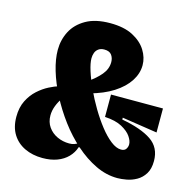

<svg xmlns="http://www.w3.org/2000/svg" viewBox="-102 -778 901 896"><g transform="rotate(15 348.5 -330.0)"><path d="M541 15Q487 15 435 -10Q383 -35 335.5 -77Q288 -119 248.5 -172Q209 -225 179.5 -282Q150 -339 134 -393Q118 -447 118 -491Q118 -540 139.5 -581.5Q161 -623 206.5 -649Q252 -675 323 -675Q390 -675 433 -652.5Q476 -630 497.5 -595.5Q519 -561 519 -524Q519 -484 495 -447Q471 -410 425 -380.5Q379 -351 312 -333L291 -387Q327 -411 350.5 -439Q374 -467 374 -500Q374 -520 363.5 -534.5Q353 -549 328 -549Q311 -549 300 -541Q289 -533 284.5 -520.5Q280 -508 280 -494Q280 -471 291.5 -434.5Q303 -398 322.5 -355.5Q342 -313 367 -271Q392 -229 419 -194.5Q446 -160 473 -139Q500 -118 523 -118Q540 -118 547 -128.5Q554 -139 554 -151Q554 -168 540 -188.5Q526 -209 495 -226Q464 -243 412 -246V-354H663V-238L493 -264V-255Q587 -238 636.5 -204.5Q686 -171 686 -106Q686 -68 671 -44Q656 -20 633 -7Q610 6 585 10.5Q560 15 541 15ZM179 15Q131 15 93 -3Q55 -21 33.5 -55.5Q12 -90 12 -140Q12 -185 28.5 -218Q45 -251 70 -273.5Q95 -296 121.5 -309.5Q148 -323 168 -329L196 -276Q182 -257 173 -233.5Q164 -210 164 -187Q164 -155 180.5 -131.5Q197 -108 224 -95.5Q251 -83 282 -83Q296 -83 306 -86.5Q316 -90 327 -97L338 -78H330Q321 -50 300.5 -29Q280 -8 249.5 3.5Q219 15 179 15Z"/></g></svg>

Font: Bricolage Grotesque 96pt ExtraBold
Style: Regular
Weight: 800
Designer: Mathieu Triay
Foundry: Atelier Triay
Version: Version 1.001;gftools[0.9.33.dev8+g029e19f]